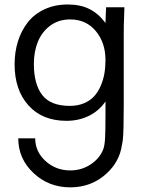

<svg xmlns="http://www.w3.org/2000/svg" viewBox="-20 -533 646 847"><path d="M448.2 -501H528.8L527.3 -454.6Q525.9 -428.7 525.9 -377.4V-73.7Q525.9 46.4 522 81.5Q520.5 95.7 517.6 107.9Q507.3 179.2 451.7 231Q384.8 293.5 290 293.5Q195.3 293.5 128.4 231Q60.5 167.5 60.5 77.1H135.3Q135.3 135.7 180.7 177.2Q226.1 218.8 290 218.8Q339.4 218.8 379.4 192.6Q419.4 166.5 435.5 125.5Q441.9 108.4 443.6 75.2Q445.3 42 445.3 -23.9V-85.4Q416.5 -43.5 371.8 -21.7Q327.1 0 273.4 0Q166.5 0 105.5 -68.1Q44.4 -136.2 44.4 -249.5Q44.4 -303.7 59.3 -351.1Q74.2 -398.4 102.8 -434.8Q131.3 -471.2 176.8 -492.2Q222.2 -513.2 279.3 -513.2Q335 -513.2 375 -492.9Q415 -472.7 445.3 -431.6Q445.3 -433.6 446.8 -474.6ZM288.1 -65.9Q322.3 -65.9 349.6 -77.1Q377 -88.4 394.5 -107.4Q412.1 -126.5 423.8 -153.1Q435.5 -179.7 440.4 -208Q445.3 -236.3 445.3 -268.6Q445.3 -344.7 402.6 -396Q359.9 -447.3 289.6 -447.3Q238.3 -447.3 201.4 -419.7Q164.6 -392.1 147 -348.6Q129.4 -305.2 129.4 -251.5Q129.4 -161.6 166.3 -113.8Q203.1 -65.9 288.1 -65.9Z"/></svg>

Font: RGR Online_21
Style: Regular
Weight: 400
Italic angle: -12°
Designer: vernon adams
Foundry: vernon adams
Version: Version 1.000